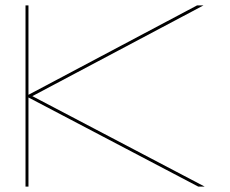

<svg xmlns="http://www.w3.org/2000/svg" viewBox="-20 -695 856 715"><path d="M75 0V-675H86V-342L714 -675H738L100.5 -337L742.5 0H718.5L86 -332V0Z"/></svg>

Font: Anybody UltraExpanded Thin
Style: Regular
Weight: 100
Width: 9
Designer: Tyler Finck
Foundry: Etcetera Type Company
Version: Version 1.010; ttfautohint (v1.8.3) -l 8 -r 50 -G 200 -x 14 